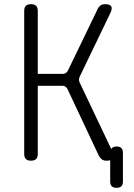

<svg xmlns="http://www.w3.org/2000/svg" viewBox="-20 -760 640 920"><path d="M128 10Q112 10 104 2Q96 -6 96 -22V-708Q96 -724 104 -732Q112 -740 128.5 -740Q145 -740 153 -732Q161 -724 161 -708V-406H281Q289 -406 295 -410Q301 -414 305 -421L449 -719Q454 -729 462.5 -734.5Q471 -740 483 -740Q507 -740 513 -729.5Q519 -719 509 -698L363 -395Q359 -387 358.5 -379.5Q358 -372 362 -364L513 -46Q514 -48 516 -50Q523 -58 538.5 -58Q554 -58 561.5 -50.5Q569 -43 569 -27V110Q569 125 561.5 132.5Q554 140 538.5 140Q523 140 515.5 132.5Q508 125 508 110V8Q501 10 490 10Q478 10 469.5 4.5Q461 -1 454 -13L303 -334Q299 -341 293.5 -345Q288 -349 279 -349H161V-22Q161 -6 153 2Q145 10 128 10Z"/></svg>

Font: Maple Mono ExtraLight
Style: Regular
Weight: 275
Monospace: yes
Designer: subframe7536
Version: Version 7.000